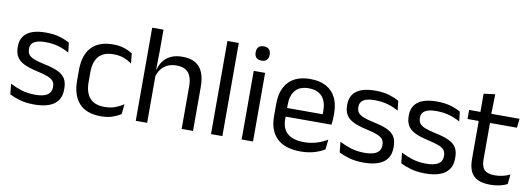

<svg xmlns="http://www.w3.org/2000/svg" viewBox="-55 -1002 3725 1345"><g transform="rotate(10 1807.5 -329.5)"><path d="M218.4 11.1Q159.5 11.1 115.6 -1.8Q71.7 -14.6 42.5 -29.7L34.8 -104.5Q71.4 -85.3 115.2 -71.4Q159 -57.5 214.3 -57.5Q271 -57.5 299.6 -75.6Q328.2 -93.7 328.2 -129.2V-134.5Q328.2 -157.4 317.3 -172.5Q306.3 -187.7 278.4 -199.2Q250.4 -210.7 198.9 -221.8Q137.4 -235.3 101.9 -253.5Q66.4 -271.8 51.3 -298.9Q36.1 -326.1 36.1 -365.1V-369.7Q36.1 -433.3 80.7 -466.5Q125.2 -499.6 214.3 -499.6Q271.9 -499.6 314.2 -486.7Q356.5 -473.7 383.5 -457.3L391.2 -388.9Q358.4 -407.8 316.4 -420.5Q274.4 -433.1 222.1 -433.1Q184.1 -433.1 160.6 -425.3Q137.2 -417.5 126.5 -403.2Q115.8 -388.8 115.8 -368.9V-365.1Q115.8 -343 126.5 -327.7Q137.2 -312.3 164.4 -301.1Q191.6 -289.8 239.9 -279.6Q302.3 -266.8 339.1 -249.5Q375.8 -232.2 391.9 -205.2Q407.9 -178.3 407.9 -136.3V-128Q407.9 -59.1 360.1 -24Q312.2 11.1 218.4 11.1Z M693.8 11.1Q588.9 11.1 537.7 -45.7Q486.4 -102.4 486.4 -206.6V-282.3Q486.4 -386.8 537.9 -443.2Q589.3 -499.7 693.8 -499.7Q724.9 -499.7 750.4 -493.8Q776 -487.8 796.2 -478.7Q816.4 -469.5 830.4 -459.7L837.6 -389.1Q813.8 -407.1 781.7 -419.6Q749.6 -432.1 705.9 -432.1Q636.1 -432.1 601.9 -393.2Q567.7 -354.4 567.7 -280.7V-208.7Q567.7 -136.1 601.9 -97Q636.1 -57.8 706.2 -57.8Q750.8 -57.8 783.7 -70.5Q816.6 -83.1 842 -100.9L834.7 -29.5Q812.4 -14.4 777 -1.7Q741.6 11.1 693.8 11.1Z M1266.5 0V-303.7Q1266.5 -343 1255.7 -371.5Q1245 -399.9 1220.7 -415.7Q1196.3 -431.4 1154.6 -431.4Q1116 -431.4 1087.9 -417Q1059.9 -402.5 1042.6 -377.8Q1025.3 -353.1 1018.3 -321.6L1000.6 -378.9H1021.4Q1029.1 -412.1 1049.1 -439.3Q1069.1 -466.5 1102.8 -482.7Q1136.5 -498.9 1185 -498.9Q1243.2 -498.9 1278.7 -477.1Q1314.3 -455.2 1330.8 -413.8Q1347.4 -372.3 1347.4 -312.6V0ZM940.1 0V-662.5H1020.6V-503.7L1018.2 -363.3L1021 -357.1V0Z M1475.3 0V-662.5H1556.2V0Z M1693.2 0V-488.2H1774.1V0ZM1733.7 -568.2Q1708.7 -568.2 1696.3 -581.2Q1683.9 -594.3 1683.9 -617.7V-620.2Q1683.9 -643.5 1696.3 -656.6Q1708.7 -669.6 1733.7 -669.6Q1758.7 -669.6 1771 -656.6Q1783.4 -643.5 1783.4 -620.2V-617.7Q1783.4 -593.9 1771 -581Q1758.7 -568.2 1733.7 -568.2Z M2113.1 11.1Q2001.6 11.1 1945 -43.4Q1888.4 -97.8 1888.4 -199.7V-286.6Q1888.4 -389.4 1941.1 -445.1Q1993.7 -500.9 2094.5 -500.9Q2162.4 -500.9 2208.1 -475.7Q2253.7 -450.4 2276.7 -403.9Q2299.6 -357.4 2299.6 -293V-274.8Q2299.6 -259.1 2298.4 -243Q2297.2 -226.9 2295 -211.4H2220.7Q2221.5 -235.6 2221.7 -257.1Q2221.9 -278.6 2221.9 -296.4Q2221.9 -341 2207.6 -371.8Q2193.4 -402.6 2165.2 -418.8Q2136.9 -435 2094.5 -435Q2031.4 -435 2000 -398.5Q1968.6 -362.1 1968.6 -294.1V-247.4L1969 -237.5V-190.8Q1969 -160.4 1978 -135.9Q1987 -111.3 2006.1 -93.8Q2025.3 -76.2 2055 -66.8Q2084.8 -57.5 2126.2 -57.5Q2173.3 -57.5 2214.3 -70Q2255.3 -82.6 2291.4 -104.2L2283.8 -34Q2251.6 -13.5 2208.4 -1.2Q2165.3 11.1 2113.1 11.1ZM1931.1 -211.4V-272.7H2277.9V-211.4Z M2561.4 11.1Q2502.5 11.1 2458.6 -1.8Q2414.7 -14.6 2385.5 -29.7L2377.8 -104.5Q2414.4 -85.3 2458.2 -71.4Q2502 -57.5 2557.3 -57.5Q2614 -57.5 2642.6 -75.6Q2671.2 -93.7 2671.2 -129.2V-134.5Q2671.2 -157.4 2660.3 -172.5Q2649.3 -187.7 2621.4 -199.2Q2593.4 -210.7 2541.9 -221.8Q2480.4 -235.3 2444.9 -253.5Q2409.4 -271.8 2394.3 -298.9Q2379.1 -326.1 2379.1 -365.1V-369.7Q2379.1 -433.3 2423.7 -466.5Q2468.2 -499.6 2557.3 -499.6Q2614.9 -499.6 2657.2 -486.7Q2699.5 -473.7 2726.5 -457.3L2734.2 -388.9Q2701.4 -407.8 2659.4 -420.5Q2617.4 -433.1 2565.1 -433.1Q2527.1 -433.1 2503.6 -425.3Q2480.2 -417.5 2469.5 -403.2Q2458.8 -388.8 2458.8 -368.9V-365.1Q2458.8 -343 2469.5 -327.7Q2480.2 -312.3 2507.4 -301.1Q2534.6 -289.8 2582.9 -279.6Q2645.3 -266.8 2682.1 -249.5Q2718.8 -232.2 2734.9 -205.2Q2750.9 -178.3 2750.9 -136.3V-128Q2750.9 -59.1 2703.1 -24Q2655.2 11.1 2561.4 11.1Z M2999.4 11.1Q2940.5 11.1 2896.6 -1.8Q2852.7 -14.6 2823.5 -29.7L2815.8 -104.5Q2852.4 -85.3 2896.2 -71.4Q2940 -57.5 2995.3 -57.5Q3052 -57.5 3080.6 -75.6Q3109.2 -93.7 3109.2 -129.2V-134.5Q3109.2 -157.4 3098.3 -172.5Q3087.3 -187.7 3059.4 -199.2Q3031.4 -210.7 2979.9 -221.8Q2918.4 -235.3 2882.9 -253.5Q2847.4 -271.8 2832.3 -298.9Q2817.1 -326.1 2817.1 -365.1V-369.7Q2817.1 -433.3 2861.7 -466.5Q2906.2 -499.6 2995.3 -499.6Q3052.9 -499.6 3095.2 -486.7Q3137.5 -473.7 3164.5 -457.3L3172.2 -388.9Q3139.4 -407.8 3097.4 -420.5Q3055.4 -433.1 3003.1 -433.1Q2965.1 -433.1 2941.6 -425.3Q2918.2 -417.5 2907.5 -403.2Q2896.8 -388.8 2896.8 -368.9V-365.1Q2896.8 -343 2907.5 -327.7Q2918.2 -312.3 2945.4 -301.1Q2972.6 -289.8 3020.9 -279.6Q3083.3 -266.8 3120.1 -249.5Q3156.8 -232.2 3172.9 -205.2Q3188.9 -178.3 3188.9 -136.3V-128Q3188.9 -59.1 3141.1 -24Q3093.2 11.1 2999.4 11.1Z M3462.9 9.8Q3406.5 9.8 3372.1 -7.2Q3337.7 -24.2 3322 -58.6Q3306.3 -93 3306.3 -144.6V-452.3H3386.4V-153.9Q3386.4 -105.9 3408.4 -83.3Q3430.4 -60.7 3482.6 -60.7Q3512 -60.7 3539.3 -67.1Q3566.6 -73.5 3590.3 -85.5L3583.1 -16.1Q3559.3 -3.9 3527.9 3Q3496.4 9.8 3462.9 9.8ZM3226.6 -416.2V-480.8H3585.4L3578.2 -416.2ZM3307.1 -473.1 3306.7 -610.1 3387.8 -620.7 3384.4 -473.1Z"/></g></svg>

Font: Anek Odia Medium
Style: Regular
Weight: 500
Designer: Yesha Goshar & Mahesh Sahu (Odia), Yesha Goshar (Latin)
Foundry: Ek Type
Version: Version 1.003